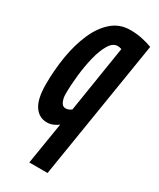

<svg xmlns="http://www.w3.org/2000/svg" viewBox="-195 -612 730 884"><g transform="rotate(30 170.0 -170.5)"><path d="M340 -529 221 210H124L160 -12Q149 -3 133.5 3.5Q118 10 101 10Q59 10 34.5 -26.5Q10 -63 10 -140Q10 -216 22 -289Q34 -362 60 -421.5Q86 -481 126.5 -516Q167 -551 223 -551Q258 -551 289 -544Q320 -537 340 -529ZM230 -454Q218 -458 209 -458Q184 -458 165.5 -428Q147 -398 135 -350Q123 -302 117 -248Q111 -194 111 -146Q111 -125 119 -107Q127 -89 143 -89Q160 -89 174 -101Z"/></g></svg>

Font: Georama ExtraCondensed SemiBold
Style: Italic
Weight: 600
Width: 2
Italic angle: -9°
Designer: Jean-Baptiste Levee
Foundry: Production Type
Version: Version 1.000